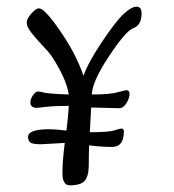

<svg xmlns="http://www.w3.org/2000/svg" viewBox="-20 -545 522 575"><path d="M333 -269 358 -275Q368 -275 368 -263.5Q368 -252 359 -236.5Q350 -221 337 -221L253 -223L249 -149Q306 -149 322.5 -154.5Q339 -160 343 -160Q351 -160 351 -152Q351 -105 316 -105Q279 -105 247 -110Q246 -90 246 -65Q246 -40 244.5 -30Q243 -20 238 -10Q229 10 189 10Q167 10 167 -26.5Q167 -63 174 -117L103 -113Q77 -113 70.5 -118.5Q64 -124 64 -135Q64 -158 128 -158Q144 -158 179 -154Q185 -202 186 -228Q143 -228 118 -225Q93 -222 91 -222Q71 -222 71 -238Q71 -249 79 -260Q87 -271 93 -271Q99 -271 106 -269Q122 -264 186 -262Q179 -309 134 -378Q127 -388 107.5 -408.5Q88 -429 74 -447Q60 -465 60 -477Q60 -489 74 -504.5Q88 -520 96 -520Q104 -520 114 -510Q137 -489 174 -431.5Q211 -374 230 -318Q244 -358 286 -420.5Q328 -483 351 -504Q374 -525 389 -525Q404 -525 404 -505Q404 -470 380 -461Q358 -454 307 -377.5Q256 -301 255 -262Q311 -262 333 -269Z"/></svg>

Font: Cookie
Style: Regular
Weight: 400
Designer: Ania Kruk
Foundry: Ania Kruk
Version: Version 1.004